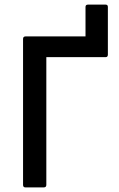

<svg xmlns="http://www.w3.org/2000/svg" viewBox="-20 -813 516 833"><path d="M90 0Q80 0 80 -11V-644Q80 -655 91 -655H351V-783Q351 -793 362 -793H438Q448 -793 448 -783V-576Q448 -565 438 -565H181V-11Q181 0 170 0Z"/></svg>

Font: Sofia Sans SemiBold
Style: Regular
Weight: 600
Designer: Botio Nikoltchev, Ani Petrova
Foundry: lettersoup
Version: Version 4.101; ttfautohint (v1.8.4.7-5d5b)